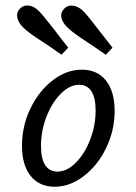

<svg xmlns="http://www.w3.org/2000/svg" viewBox="-20 -686 509 717"><path d="M62.1 -141.9Q62.1 -215.3 93.5 -280.6Q125 -346 176.6 -385.9Q228.2 -425.8 285.5 -425.8Q343.5 -425.8 375.8 -385.1Q408.1 -344.4 408.1 -271.8Q408.1 -199.2 376.6 -133.9Q345.2 -68.5 293.1 -28.6Q241.1 11.3 183.9 11.3Q126.6 11.3 94.4 -29Q62.1 -69.4 62.1 -141.9ZM337.1 -273.4Q337.1 -321 321.4 -345.2Q305.6 -369.4 275.8 -369.4Q240.3 -369.4 207.3 -336.3Q174.2 -303.2 153.6 -250.4Q133.1 -197.6 133.1 -141.1Q133.1 -93.5 148.8 -69.4Q164.5 -45.2 194.4 -45.2Q229.8 -45.2 262.9 -78.2Q296 -111.3 316.5 -164.1Q337.1 -216.9 337.1 -273.4ZM209.7 -481.5Q190.3 -495.2 173 -507.3Q155.6 -519.4 139.5 -529.8Q112.9 -546.8 95.6 -559.3Q78.2 -571.8 66.9 -583.1Q47.6 -602.4 44.4 -621.4Q41.1 -640.3 54.8 -654Q68.5 -667.7 87.5 -665.3Q106.5 -662.9 125 -645.2Q134.7 -635.5 148.8 -617.7Q162.9 -600 179 -579.8Q197.6 -555.6 206.9 -543.5Q216.1 -531.5 234.7 -508.1ZM375 -481.5Q355.6 -495.2 338.3 -506.9Q321 -518.5 305.6 -529Q283.1 -543.5 263.7 -557.3Q244.4 -571 232.3 -583.1Q212.9 -601.6 209.3 -620.6Q205.6 -639.5 220.2 -654Q232.3 -666.9 252 -664.9Q271.8 -662.9 290.3 -645.2Q299.2 -637.1 312.9 -619.4Q326.6 -601.6 342.7 -581.5Q355.6 -565.3 369.8 -546.8Q383.9 -528.2 400 -508.1Z"/></svg>

Font: Playfair Micro SmCond SmLight
Style: Italic
Weight: 360
Width: 4
Italic angle: -15.6°
Designer: Claus Eggers Sørensen
Foundry: Claus Eggers Sørensen
Version: Version 2.203;Glyphs 3.3 (3326)